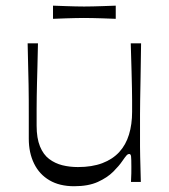

<svg xmlns="http://www.w3.org/2000/svg" viewBox="-20 -634 588 669"><path d="M238.4 14.9Q187.6 14.9 152.4 -5.8Q117.1 -26.4 98.7 -64.1Q80.3 -101.7 80.3 -150.4Q80.3 -195 80.3 -227Q80.3 -259 80.2 -285Q80.1 -311 79.6 -337.9Q79.1 -364.9 78.2 -398.9Q77.3 -433 76.3 -482.9H112.3Q111.3 -433.7 110.4 -400.7Q109.4 -367.7 108.9 -343.4Q108.4 -319.1 108 -298.3Q107.6 -277.4 107.6 -253.6Q107.6 -229.7 107.6 -196.3Q107.6 -152.6 119.3 -123.9Q131 -95.2 151.4 -79.9Q171.9 -64.6 197.4 -58.2Q223 -51.9 251.6 -51.9Q300.7 -51.9 336.6 -65.5Q372.6 -79.2 395.6 -104.3Q418.6 -129.4 429.4 -165Q440.3 -200.6 440.3 -244.3Q440.3 -267.9 440.3 -285.6Q440.3 -303.4 439.8 -325.9Q439.3 -348.4 438.4 -385.3Q437.4 -422.1 435.6 -482.9H471.6Q470.7 -411.3 469.8 -363.8Q468.9 -316.3 468.4 -285.7Q468 -255.1 467.9 -235Q467.9 -214.9 467.9 -199.2Q467.9 -183.6 467.9 -165.9Q467.9 -141.6 467.9 -123.6Q467.9 -105.6 468.4 -88.6Q468.9 -71.6 469.4 -50.7Q469.9 -29.9 470.7 0H436.4Q437.6 -17.3 437.6 -30.2Q437.7 -43.1 437.7 -52.7Q437.7 -80.4 436.7 -88.9Q435.7 -97.4 430.4 -97.4Q425.4 -97.4 421 -92.6Q416.6 -87.9 405.1 -71.3Q395 -56.3 374.6 -35.8Q354.1 -15.3 321.1 -0.2Q288 14.9 238.4 14.9ZM164.7 -568.4V-614.3Q191 -613.3 209.6 -612.7Q228.1 -612.1 243.2 -611.7Q258.3 -611.3 273.1 -611.3Q289 -611.3 304 -611.7Q319 -612.1 338.1 -612.7Q357.1 -613.3 383.3 -614.3V-568.4Q357.1 -569.6 338.1 -570.1Q319 -570.6 303.6 -571Q288.1 -571.4 272.3 -571.4Q257.4 -571.4 242.8 -571Q228.1 -570.6 209.6 -570.1Q191 -569.6 164.7 -568.4Z"/></svg>

Font: Ojuju ExtraLight
Style: Regular
Weight: 200
Designer: Chisaokwu Joboson, Mirko Velimirovic
Foundry: Udi Foundry
Version: Version 1.000